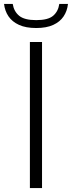

<svg xmlns="http://www.w3.org/2000/svg" viewBox="-56 -953 364 973"><path d="M95.5 0V-740H157V0ZM127.5 -811Q75 -811 40.5 -826.8Q6 -842.5 -12.8 -870Q-31.5 -897.5 -35.5 -933H8.5Q14.5 -895 41.2 -873Q68 -851 127.5 -851Q187.5 -851 213.2 -873Q239 -895 244.5 -933H288.5Q284.5 -897 266.2 -869.8Q248 -842.5 213.8 -826.8Q179.5 -811 127.5 -811Z"/></svg>

Font: Encode Sans SemiExpanded Light
Style: Regular
Weight: 300
Width: 6
Designer: Multiple Designers
Foundry: Impallari Type
Version: Version 3.002